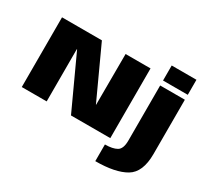

<svg xmlns="http://www.w3.org/2000/svg" viewBox="-191 -1082 1733 1610"><g transform="rotate(30 676.0 -277.5)"><path d="M46 0H287V-506H289.5L522.5 0H903V-675H661.5L660 -182.5H658.5L432 -675H46ZM890.5 230Q1083.5 230 1183.5 170.8Q1283.5 111.5 1283.5 -65.5V-591.5H1044.5V-58Q1044.5 22.5 1004.5 45.5Q964.5 68.5 890.5 68.5ZM1044.5 -785V-639.5H1284V-785Z"/></g></svg>

Font: Anybody SemiExpanded Black
Style: Regular
Weight: 900
Width: 6
Version: Version 1.113;gftools[0.9.25]